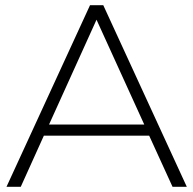

<svg xmlns="http://www.w3.org/2000/svg" viewBox="-20 -720 745 740"><path d="M60 0 149 -197H555L645 0H700L378 -700H327L5 0ZM169 -240 352 -644 536 -240Z"/></svg>

Font: Montserrat Light
Style: Regular
Weight: 300
Designer: Julieta Ulanovsky
Foundry: Julieta Ulanovsky
Version: Version 7.200